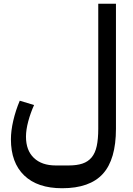

<svg xmlns="http://www.w3.org/2000/svg" viewBox="-20 -760 704 1020"><path d="M310 240Q179 240 108.5 172Q38 104 38 -20Q38 -65 50.5 -119Q63 -173 85 -225L161 -202Q142 -160 130 -115Q118 -70 118 -34Q118 39 160 79Q202 119 276 119H345Q388 119 418 109Q448 99 467 76Q486 53 494 15.5Q502 -22 502 -76V-740H596V-76Q596 87 526.5 163.5Q457 240 310 240Z"/></svg>

Font: IBM Plex Sans Arabic Medium
Style: Regular
Weight: 500
Designer: Mike Abbink, Paul van der Laan, Pieter van Rosmalen, Wael Morcos, Khajak Apelian
Foundry: Bold Monday
Version: Version 1.1